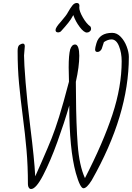

<svg xmlns="http://www.w3.org/2000/svg" viewBox="-20 -1251 883 1286"><path d="M167 -17Q167 -140 157.5 -247.5Q148 -355 133 -468Q117 -592 107.5 -692.5Q98 -793 98 -910Q98 -941 110 -950Q124 -959 133 -959Q146 -959 146 -941L141 -879Q141 -830 151.5 -699Q162 -568 183 -400Q210 -186 216 -70L256 -160Q303 -267 326 -325Q349 -383 376 -469Q403 -555 442 -704Q440 -756 440 -799Q440 -883 450 -920Q461 -953 483 -953Q497 -953 504 -932.5Q511 -912 511 -878Q511 -805 488 -703Q489 -678 489 -610Q490 -420 500.5 -281Q511 -142 549 -58Q671 -295 733 -483Q795 -671 795 -841Q795 -897 777 -942Q759 -987 727 -987Q702 -987 676 -969L661 -923Q650 -903 632 -903Q617 -903 617 -920Q617 -931 626 -962Q646 -1031 732 -1031Q763 -1031 788.5 -1004.5Q814 -978 828.5 -939.5Q843 -901 843 -870Q843 -481 594 -43Q561 10 539 10Q517 10 488 -92Q444 -252 444 -544Q411 -430 364 -300Q317 -170 269 -77.5Q221 15 188 15Q179 15 173 6Q167 -3 167 -17ZM471 -1150Q468 -1146 464 -1138Q451 -1110 387 -1040Q378 -1034 370 -1034Q352 -1034 352 -1050Q352 -1067 388 -1106Q426 -1150 434 -1167Q451 -1197 464.5 -1214Q478 -1231 494 -1231Q512 -1231 512 -1212L511 -1200Q511 -1176 535 -1134Q559 -1092 586 -1073Q590 -1066 590 -1058Q590 -1048 581.5 -1040.5Q573 -1033 562 -1033Q542 -1033 514 -1070Q486 -1107 471 -1150Z"/></svg>

Font: Bad Script
Style: Regular
Weight: 400
Italic angle: -10°
Designer: Roman Shchyukin (Gaslight Type Foundry), Cyreal (Charset Expansion)
Foundry: Gaslight
Version: Version 2.000